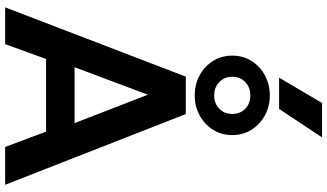

<svg xmlns="http://www.w3.org/2000/svg" viewBox="-282 -986 1268 744"><g transform="rotate(90 352.0 -614.0)"><path d="M8.5 0 277 -700H422L696 0H549.5L490 -158.5H208.5L151 0ZM240.5 -269H457L347 -553ZM349.5 -734.5Q307 -734.5 272 -753.5Q237 -772.5 216.2 -805.5Q195.5 -838.5 195.5 -880Q195.5 -921.5 216.2 -954.5Q237 -987.5 272 -1006.5Q307 -1025.5 349.5 -1025.5Q392 -1025.5 427 -1006.5Q462 -987.5 482.8 -954.5Q503.5 -921.5 503.5 -880Q503.5 -838.5 482.8 -805.5Q462 -772.5 427 -753.5Q392 -734.5 349.5 -734.5ZM349.5 -810Q381.5 -810 401.5 -829.8Q421.5 -849.5 421.5 -880Q421.5 -911 401.5 -930.5Q381.5 -950 349.5 -950Q318.5 -950 298 -930.5Q277.5 -911 277.5 -880Q277.5 -849.5 298 -829.8Q318.5 -810 349.5 -810ZM281 -1061.5 379 -1228H512.5L402 -1061.5Z"/></g></svg>

Font: Geologica Roman Medium
Style: Regular
Weight: 500
Designer: Sindre Bremnes, Frode Helland
Foundry: Monokrom Skriftforlag AS
Version: Version 1.010;gftools[0.9.28]